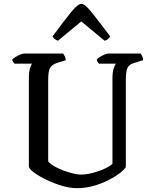

<svg xmlns="http://www.w3.org/2000/svg" viewBox="-20 -984 804 1004"><path d="M382 0Q346 0 304 -12.5Q262 -25 223.5 -43.5Q185 -62 159 -81Q133 -100 131 -113V-572Q131 -609 137 -628Q143 -647 148 -651H56Q53 -655 49 -659.5Q45 -664 44 -673Q50 -679 62 -686.5Q74 -694 86.5 -699Q99 -704 105 -704H310Q314 -699 318.5 -690Q323 -681 324 -669L281 -656Q250 -646 241 -627.5Q232 -609 232 -569V-140Q242 -127 263 -115Q284 -103 310.5 -93Q337 -83 361.5 -77Q386 -71 402 -71Q431 -71 465.5 -80Q500 -89 528.5 -102.5Q557 -116 568 -128V-572Q568 -609 575 -628Q582 -647 586 -651H497Q494 -655 490.5 -660Q487 -665 486 -673Q491 -679 503 -686.5Q515 -694 527.5 -699Q540 -704 546 -704H715Q719 -699 723.5 -690Q728 -681 728 -669L685 -656Q656 -648 647 -630Q638 -612 638 -562V-110Q628 -95 603.5 -76.5Q579 -58 544 -40.5Q509 -23 467.5 -11.5Q426 0 382 0ZM283 -771Q261 -779 255 -794Q314 -874 350.5 -919Q387 -964 406 -964Q424 -964 461 -917.5Q498 -871 556 -794Q553 -789 546 -781.5Q539 -774 527 -771L405 -872Z"/></svg>

Font: Texturina
Style: Regular
Weight: 400
Designer: Guillermo Torres Carreño
Foundry: Omnibus-Type
Version: Version 1.002; ttfautohint (v1.8.3)